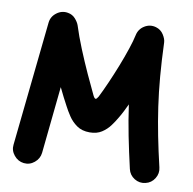

<svg xmlns="http://www.w3.org/2000/svg" viewBox="-86 -804 972 965"><g transform="rotate(10 400.0 -321.0)"><path d="M97.2 74.2Q67.4 70.8 47.4 46.4Q27.3 22 30.8 -7.8L97.7 -642.6Q101.1 -674.3 127.7 -694.1Q154.3 -713.9 185.5 -708Q208.5 -704.1 223.4 -687.3Q238.3 -670.4 243.7 -654.8Q260.3 -602.1 285.2 -541Q310.1 -480 336.4 -422.4Q362.8 -364.7 383.8 -321.3Q391.1 -306.6 397 -306.6Q402.3 -306.6 410.2 -320.3Q426.8 -353 446.5 -397.9Q466.3 -442.9 485.4 -491.2Q504.4 -539.6 519 -583.3Q533.7 -627 540 -657.2Q546.9 -689 574.5 -705.8Q602.1 -722.7 633.3 -713.9Q658.7 -706.5 672.6 -684.6Q686.5 -662.6 687 -645Q690.4 -552.2 697 -473.4Q703.6 -394.5 714.1 -322Q724.6 -249.5 739 -176.5Q753.4 -103.5 772.5 -22.9Q779.8 6.8 763.4 33.2Q747.1 59.6 717.3 66.4Q687.5 73.7 661.1 57.4Q634.8 41 627.9 11.2Q608.4 -73.2 593 -150.4Q577.6 -227.5 566.4 -308.1Q558.1 -290 548.3 -270.8Q538.6 -251.5 528.8 -235.4Q516.6 -213.9 499.5 -190.7Q482.4 -167.5 457.5 -151.4Q432.6 -135.3 396.5 -135.3Q356.9 -135.3 330.6 -153.8Q304.2 -172.4 287.4 -198Q270.5 -223.6 259.8 -244.6Q249 -263.7 237.3 -287.4Q225.6 -311 214.4 -334L179.2 7.8Q175.8 37.6 151.6 57.6Q127.4 77.6 97.2 74.2Z"/></g></svg>

Font: Mikhak ExtraBold
Style: Regular
Weight: 800
Designer: Amin Abedi
Version: Version 3.3